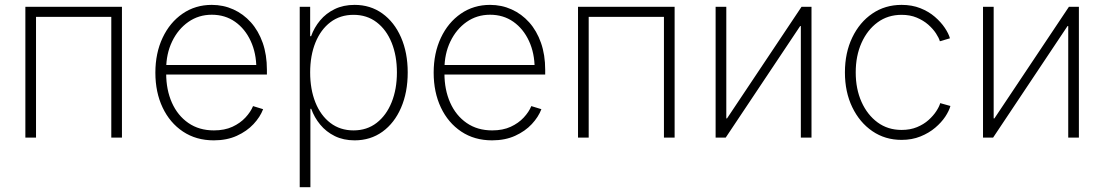

<svg xmlns="http://www.w3.org/2000/svg" viewBox="-20 -567 4549 791"><path d="M482.4 -539.1V0H438.5V-497.6H128.4V0H84.5V-539.1Z M860.8 11.2Q788.1 11.2 733.9 -24.9Q679.7 -61 649.9 -124Q620.1 -187 620.1 -267.6Q620.1 -348.1 649.9 -411.4Q679.7 -474.6 732.2 -510.7Q784.7 -546.9 852.5 -546.9Q899.9 -546.9 941.2 -528.3Q982.4 -509.8 1013.7 -474.9Q1044.9 -439.9 1062.3 -390.6Q1079.6 -341.3 1079.6 -279.3V-259.8H647V-299.3H1055.7L1036.1 -284.7Q1036.1 -347.7 1012.9 -397.9Q989.7 -448.2 948.5 -477.3Q907.2 -506.3 852.5 -506.3Q798.3 -506.3 755.9 -476.6Q713.4 -446.8 689 -396Q664.6 -345.2 664.6 -281.7V-264.6Q664.6 -197.3 688.2 -144Q711.9 -90.8 756.1 -60.3Q800.3 -29.8 861.3 -29.8Q905.3 -29.8 937.5 -44.7Q969.7 -59.6 991.2 -82.8Q1012.7 -106 1022.5 -129.9L1064 -117.2Q1051.8 -85 1024.4 -55.7Q997.1 -26.4 955.8 -7.6Q914.6 11.2 860.8 11.2Z M1214.8 204.1V-539.1H1257.8V-418H1261.7Q1274.4 -453.6 1298.8 -482.9Q1323.2 -512.2 1358.9 -529.5Q1394.5 -546.9 1440.9 -546.9Q1505.9 -546.9 1555.2 -511.5Q1604.5 -476.1 1632.1 -413.1Q1659.7 -350.1 1659.7 -268.6Q1659.7 -186.5 1632.3 -123.3Q1605 -60.1 1555.7 -24.4Q1506.3 11.2 1440.9 11.2Q1395 11.2 1359.4 -6.3Q1323.7 -23.9 1299.3 -53.5Q1274.9 -83 1262.2 -118.7H1258.8V204.1ZM1436.5 -29.8Q1491.7 -29.8 1531.7 -60.8Q1571.8 -91.8 1593.5 -145.8Q1615.2 -199.7 1615.2 -268.6Q1615.2 -337.4 1593.5 -391.1Q1571.8 -444.8 1531.7 -475.3Q1491.7 -505.9 1436.5 -505.9Q1381.3 -505.9 1341.3 -475.6Q1301.3 -445.3 1279.5 -391.6Q1257.8 -337.9 1257.8 -268.6Q1257.8 -199.2 1279.3 -145.3Q1300.8 -91.3 1341.1 -60.5Q1381.3 -29.8 1436.5 -29.8Z M2007.3 11.2Q1934.6 11.2 1880.4 -24.9Q1826.2 -61 1796.4 -124Q1766.6 -187 1766.6 -267.6Q1766.6 -348.1 1796.4 -411.4Q1826.2 -474.6 1878.7 -510.7Q1931.2 -546.9 1999 -546.9Q2046.4 -546.9 2087.6 -528.3Q2128.9 -509.8 2160.2 -474.9Q2191.4 -439.9 2208.7 -390.6Q2226.1 -341.3 2226.1 -279.3V-259.8H1793.5V-299.3H2202.1L2182.6 -284.7Q2182.6 -347.7 2159.4 -397.9Q2136.2 -448.2 2095 -477.3Q2053.7 -506.3 1999 -506.3Q1944.8 -506.3 1902.3 -476.6Q1859.9 -446.8 1835.4 -396Q1811 -345.2 1811 -281.7V-264.6Q1811 -197.3 1834.7 -144Q1858.4 -90.8 1902.6 -60.3Q1946.8 -29.8 2007.8 -29.8Q2051.8 -29.8 2084 -44.7Q2116.2 -59.6 2137.7 -82.8Q2159.2 -106 2168.9 -129.9L2210.4 -117.2Q2198.2 -85 2170.9 -55.7Q2143.6 -26.4 2102.3 -7.6Q2061 11.2 2007.3 11.2Z M2759.3 -539.1V0H2715.3V-497.6H2405.3V0H2361.3V-539.1Z M3323.2 0H3279.3V-459.5H3276.4L2969.7 0H2928.2V-539.1H2972.2V-79.1H2975.1L3282.2 -539.1H3323.2Z M3694.3 9.3Q3626.5 9.3 3574 -26.6Q3521.5 -62.5 3491.2 -125.2Q3460.9 -188 3460.9 -268.6Q3460.9 -349.6 3491.2 -412.6Q3521.5 -475.6 3574 -511.2Q3626.5 -546.9 3694.3 -546.9Q3737.3 -546.9 3771.7 -533.2Q3806.2 -519.5 3831.3 -497.8Q3856.4 -476.1 3872.3 -452.4Q3888.2 -428.7 3893.6 -409.2L3852.1 -397Q3848.1 -411.1 3835.9 -429.7Q3823.7 -448.2 3804 -465.6Q3784.2 -482.9 3756.8 -494.4Q3729.5 -505.9 3694.3 -505.9Q3637.7 -505.9 3595.5 -474.9Q3553.2 -443.8 3529.3 -390.4Q3505.4 -336.9 3505.4 -268.6Q3505.4 -200.7 3529.3 -147.2Q3553.2 -93.8 3595.5 -62.7Q3637.7 -31.7 3694.3 -31.7Q3730 -31.7 3757.8 -43.2Q3785.6 -54.7 3805.4 -72.5Q3825.2 -90.3 3837.4 -109.1Q3849.6 -127.9 3853.5 -142.1L3895.5 -130.4Q3890.1 -110.4 3874.3 -86.4Q3858.4 -62.5 3832.8 -40.8Q3807.1 -19 3772.2 -4.9Q3737.3 9.3 3694.3 9.3Z M4424.8 0H4380.9V-459.5H4377.9L4071.3 0H4029.8V-539.1H4073.7V-79.1H4076.7L4383.8 -539.1H4424.8Z"/></svg>

Font: Inter 18pt ExtraLight
Style: Regular
Weight: 250
Designer: Rasmus Andersson
Foundry: rsms
Version: Version 4.001;git-66647c0bb